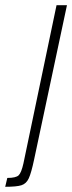

<svg xmlns="http://www.w3.org/2000/svg" viewBox="-111 -530 277 737"><path d="M-21 97 106 -510H146L20 82Q9 134 -0.5 154.5Q-10 175 -28.5 181Q-47 187 -91 187L-83 153Q-50 153 -39.5 143Q-29 133 -21 97Z"/></svg>

Font: Saira Ultra Condensed ExLight
Style: Italic
Weight: 200
Width: 1
Italic angle: -12°
Designer: Hector Gatti with collaboration of the Omnibus-Type team
Foundry: Omnibus-Type
Version: Version 1.001; ttfautohint (v1.8)